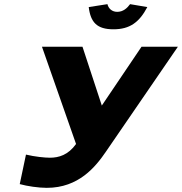

<svg xmlns="http://www.w3.org/2000/svg" viewBox="-20 -895 876 924"><path d="M220 -136C195 -136 147 -141 105 -151L75 -9C111 1 165 9 205 9C359 9 440 -92 491 -167L836 -670H661L470 -387L377 -670H182L346 -202C308 -149 263 -136 220 -136ZM407 -861 497 -875C502 -854 519 -838 544 -838C573 -838 592 -856 606 -875L689 -861C650 -787 604 -754 526 -754C447 -754 416 -787 407 -861Z"/></svg>

Font: LT Wave Text Black Italic
Style: Regular
Weight: 900
Designer: Daniel Lyons
Version: Version 2.5 (Glyphs App)